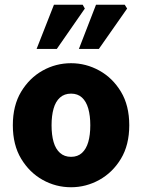

<svg xmlns="http://www.w3.org/2000/svg" viewBox="-20 -776 598 808"><path d="M279 12Q215 12 159.5 -19Q104 -50 69 -108Q34 -166 34 -249Q34 -332 69 -390Q104 -448 159.5 -479Q215 -510 279 -510Q342 -510 398 -479Q454 -448 489 -390Q524 -332 524 -249Q524 -166 489 -108Q454 -50 398 -19Q342 12 279 12ZM279 -116Q307 -116 325 -132.5Q343 -149 351.5 -178.5Q360 -208 360 -249Q360 -289 351.5 -319Q343 -349 325 -365.5Q307 -382 279 -382Q251 -382 232.5 -365.5Q214 -349 205.5 -319Q197 -289 197 -249Q197 -208 205.5 -178.5Q214 -149 232.5 -132.5Q251 -116 279 -116ZM134 -570 207 -756H328L337 -740L219 -570ZM312 -570 384 -756H505L515 -740L396 -570Z"/></svg>

Font: Source Sans 3 ExtraBold
Style: Regular
Weight: 800
Designer: Paul D. Hunt
Foundry: Adobe
Version: Version 3.052;hotconv 1.1.0;makeotfexe 2.6.0